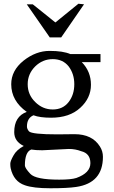

<svg xmlns="http://www.w3.org/2000/svg" viewBox="-20 -790 610 1026"><path d="M155 -767H123L246 -590H307L429 -767L399 -770L276 -670ZM262 -474Q316 -474 347 -435Q377 -395 377 -340Q377 -284 347 -245Q316 -205 262 -205Q208 -205 168 -245Q128 -284 128 -340Q128 -395 168 -435Q208 -474 262 -474ZM123 -192Q56 -168 56 -84Q56 -34 107 -10Q68 11 52 41Q35 71 35 85Q35 100 37 109Q53 180 113 200Q158 216 249 216Q340 216 387 209Q530 188 530 48Q530 18 514 -7Q473 -73 378 -73L287 -72Q151 -72 135 -88Q124 -101 124 -114Q124 -159 159 -174Q193 -161 253 -161Q352 -161 409 -214Q466 -266 466 -337Q466 -408 417 -458H517V-501H356Q317 -518 245 -518Q172 -518 106 -466Q40 -413 40 -340Q40 -251 123 -192ZM348 6Q383 6 414 18Q463 30 463 82Q463 134 388 161Q360 170 296 170Q171 170 142 139Q113 108 113 94Q113 22 147 9Q171 13 206 13Z"/></svg>

Font: Sawarabi Mincho
Style: Regular
Weight: 400
Version: Version 1.082; ttfautohint (v1.8.4.7-5d5b)